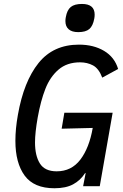

<svg xmlns="http://www.w3.org/2000/svg" viewBox="-20 -968 640 998"><path d="M60 -236Q60 -298.5 73 -371Q103.5 -544.5 180.2 -640.2Q257 -736 390.5 -736Q466.5 -736 521 -703.5Q575.5 -671 594 -609.5L511.5 -564.5Q493.5 -612 463.5 -628Q433.5 -644 396 -644Q328 -644 284 -606Q240 -568 215.8 -506Q191.5 -444 176 -357.5Q162 -278 162 -227.5Q162 -158.5 187.5 -118Q213 -77.5 274.5 -77.5Q351.5 -77.5 397.8 -138.5Q444 -199.5 462 -303L300.5 -299L314.5 -382H565.5L498.5 0H412L425.5 -69.5L421 -66.5Q398 -30.5 360.2 -10Q322.5 10.5 263 10.5Q156.5 10.5 108.2 -55.2Q60 -121 60 -236ZM320 -858.5Q320 -869 322 -878.5Q328.5 -916 348 -931.8Q367.5 -947.5 406 -947.5Q472 -947.5 472 -892Q472 -881 470 -871Q463 -833 444.2 -817Q425.5 -801 386.5 -801Q354 -801 337 -815.8Q320 -830.5 320 -858.5Z"/></svg>

Font: JuliaMono Medium
Style: Italic
Weight: 500
Italic angle: -9°
Monospace: yes
Designer: cormullion
Foundry: corm
Version: Version 0.054; ttfautohint (v1.8.4)